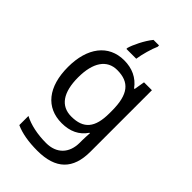

<svg xmlns="http://www.w3.org/2000/svg" viewBox="-294 -864 1203 1203"><g transform="rotate(45 307.5 -263.0)"><path d="M363 -754V-766H314C278 -722 244 -651 234 -615V-606H321C327 -649 347 -720 363 -754ZM275 -546C137 -546 55 -438 55 -267C55 -92 137 10 276 10C349 10 405 -16 442 -71H446C445 -59 443 -21 443 -5V16C443 110 387 167 295 167C218 167 148 152 97 125V206C148 229 212 240 290 240C454 240 530 162 530 9V-536H460L448 -465H443C403 -520 345 -546 275 -546ZM287 -472C395 -472 444 -413 444 -267V-246C444 -117 397 -62 289 -62C195 -62 146 -134 146 -266C146 -398 197 -472 287 -472Z"/></g></svg>

Font: Noto Sans Arabic
Style: Regular
Weight: 400
Designer: Monotype Design Team, Nadine Chahine, Nizar Qandah and Khaled Hosny
Foundry: Monotype Imaging Inc.
Version: Version 2.012